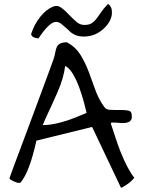

<svg xmlns="http://www.w3.org/2000/svg" viewBox="-20 -884 681 919"><path d="M536.1 -357.4H563.5Q580.1 -357.4 595.2 -354.5Q610.4 -351.6 610.4 -333Q617.2 -293.9 564.5 -294.9Q549.8 -295.9 537.6 -296.9Q525.4 -297.9 517.6 -297.4Q509.8 -296.9 510.7 -292Q520.5 -263.7 531.7 -228.5Q543 -193.4 556.6 -158.2Q591.8 -71.3 623 -33.2Q606.4 -12.7 584.5 1Q562.5 14.6 561 14.6Q559.6 14.6 558.6 13.7L420.9 -276.4L154.3 -210.9L144.5 -169.9Q116.2 -57.6 81.1 -13.7Q75.2 -3.9 56.6 -11.7Q25.4 -23.4 25.4 -31.2Q25.4 -33.2 45.9 -87.9Q66.4 -142.6 87.4 -198.7Q108.4 -254.9 131.3 -316.4Q154.3 -377.9 174.8 -433.6Q195.3 -489.3 211.9 -533.7Q228.5 -578.1 235.4 -598.1Q242.2 -618.2 244.6 -633.3Q247.1 -648.4 252 -659.2Q261.7 -681.6 300.8 -681.6Q342.8 -658.2 365.7 -620.6Q388.7 -583 404.8 -540Q420.9 -497.1 436.5 -453.1Q452.1 -409.2 478.5 -373Q487.3 -359.4 504.9 -358.4Q522.5 -357.4 536.1 -357.4ZM292 -568.4Q284.2 -508.8 256.8 -446.3Q229.5 -383.8 212.9 -349.1Q196.3 -314.5 184.6 -285.2Q251 -285.2 347.7 -324.2Q372.1 -335 394.5 -343.8Q348.6 -540 292 -568.4ZM248 -779.3Q216.8 -779.3 164.1 -700.2Q158.2 -700.2 145 -704.1Q131.8 -708 128.9 -720.7Q143.6 -767.6 172.9 -803.7Q202.1 -839.8 234.4 -852.5Q242.2 -855.5 252 -855.5Q261.7 -855.5 275.9 -845.2Q290 -835 307.6 -816.4Q325.2 -797.9 343.8 -781.2Q362.3 -764.6 383.3 -764.6Q404.3 -764.6 416.5 -771.5Q428.7 -778.3 439 -791Q449.2 -803.7 461.4 -822.3Q473.6 -840.8 496.1 -864.3Q502 -864.3 508.3 -854Q514.6 -843.8 515.1 -836.4Q515.6 -829.1 515.6 -818.4Q515.6 -807.6 508.3 -790Q501 -772.5 484.4 -754.9Q441.4 -709 380.9 -709Q335.9 -709 308.6 -739.3Q289.1 -756.8 275.4 -768.1Q261.7 -779.3 248 -779.3Z"/></svg>

Font: Architects Daughter
Style: Regular
Weight: 400
Designer: Kimberly Geswein
Foundry: Kimberly Geswein
Version: Version 1.003 2010